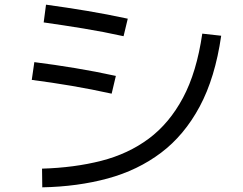

<svg xmlns="http://www.w3.org/2000/svg" viewBox="-20 -772 1040 822"><path d="M527 -692 509 -617Q423 -636 337.5 -650Q252 -664 167 -676L177 -752Q265 -740 352 -725.5Q439 -711 527 -692ZM161 30 160 -50Q298 -54 413.5 -83.5Q529 -113 617 -178.5Q705 -244 763.5 -353.5Q822 -463 846 -628L927 -619Q901 -439 835 -316Q769 -193 669.5 -118Q570 -43 441.5 -8Q313 27 161 30ZM476 -447 458 -371Q372 -390 286.5 -404.5Q201 -419 116 -430L127 -506Q214 -495 301.5 -480.5Q389 -466 476 -447Z"/></svg>

Font: Murecho
Style: Regular
Weight: 400
Designer: Neil Summerour
Foundry: Positype
Version: Version 1.010; ttfautohint (v1.8.3)